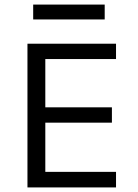

<svg xmlns="http://www.w3.org/2000/svg" viewBox="-20 -819 602 839"><path d="M487 0H100V-628H487V-561H178V-350H469V-283H178V-68H487ZM437.5 -734H125V-799H437.5Z"/></svg>

Font: Betina Sans
Style: Regular
Weight: 400
Designer: Jonathan Pinhorn (font) & Cristiano Sobral (main changes)
Version: Version 2.001;April 28, 2021;FontCreator 13.0.0.2655 32-bit;